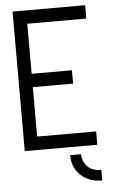

<svg xmlns="http://www.w3.org/2000/svg" viewBox="-58 -723 551 937"><g transform="rotate(-5 217.0 -254.5)"><path d="M404.3 175.8V124Q343.8 124 321.3 78.1Q312.5 60.5 312.5 39.1H258.8Q258.8 107.4 309.6 146.5Q347.7 175.8 404.3 175.8ZM40 0V-683.6H395.5V-618.2H106.4V-373H303.7V-307.6H106.4V-65.4H395.5V0Z"/></g></svg>

Font: Post No Bills Colombo
Style: Medium
Weight: 600
Designer: Kosala Senevirathne, Siva Puranthara, Lasantha Premarathna, Tharique Azeez
Foundry: Mooniak
Version: Version 1.220 ; ttfautohint (v1.5)